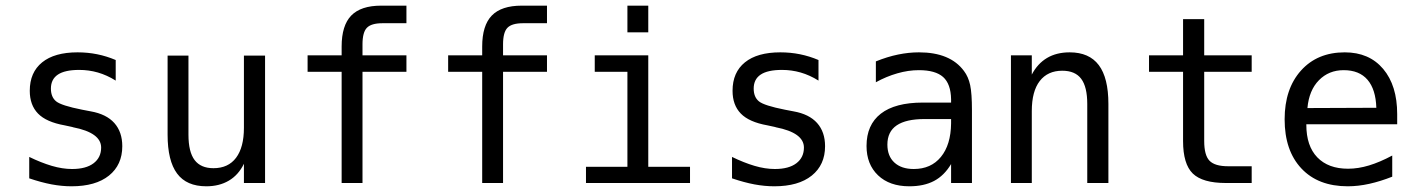

<svg xmlns="http://www.w3.org/2000/svg" viewBox="-20 -651 5040 683"><path d="M391.6 -437.5V-364.3Q360.4 -383.8 328.1 -393.1Q295.9 -402.3 261.7 -402.3Q210.9 -402.3 186 -385.7Q161.1 -369.1 161.1 -335.9Q161.1 -305.7 179.7 -290.5Q198.2 -275.4 272.5 -260.7L302.7 -254.9Q358.4 -245.1 386.7 -213.4Q415 -181.6 415 -130.9Q415 -64.5 367.7 -26.4Q320.3 11.7 234.4 11.7Q200.2 11.7 163.6 4.9Q127 -2 84 -16.6V-92.8Q126 -72.3 164.1 -61Q202.1 -49.8 236.3 -49.8Q286.1 -49.8 313 -70.3Q339.8 -90.8 339.8 -126Q339.8 -178.7 240.2 -198.2L237.3 -199.2L210 -205.1Q144.5 -216.8 115.2 -247.1Q85.9 -277.3 85.9 -328.1Q85.9 -393.6 129.9 -429.2Q173.8 -464.8 255.9 -464.8Q292 -464.8 325.7 -458Q359.4 -451.2 391.6 -437.5Z M576.2 -171.9V-453.1H650.4V-171.9Q650.4 -110.4 672.4 -81.5Q694.3 -52.7 739.3 -52.7Q792 -52.7 819.8 -89.8Q847.7 -127 847.7 -196.3V-453.1H922.9V0H847.7V-68.4Q828.1 -28.3 793.9 -8.3Q759.8 11.7 713.9 11.7Q643.6 11.7 609.9 -33.7Q576.2 -79.1 576.2 -171.9Z M1425.8 -630.9V-568.4H1340.8Q1300.8 -568.4 1285.2 -552.2Q1269.5 -536.1 1269.5 -493.2V-454.1H1425.8V-395.5H1269.5V0H1195.3V-395.5H1074.2V-454.1H1195.3V-485.4Q1195.3 -560.5 1229.5 -595.7Q1263.7 -630.9 1335.9 -630.9Z M1925.8 -630.9V-568.4H1840.8Q1800.8 -568.4 1785.2 -552.2Q1769.5 -536.1 1769.5 -493.2V-454.1H1925.8V-395.5H1769.5V0H1695.3V-395.5H1574.2V-454.1H1695.3V-485.4Q1695.3 -560.5 1729.5 -595.7Q1763.7 -630.9 1835.9 -630.9Z M2095.7 -454.1H2286.1V-57.6H2434.6V0H2064.5V-57.6H2211.9V-395.5H2095.7ZM2211.9 -630.9H2286.1V-536.1H2211.9Z M2891.6 -437.5V-364.3Q2860.4 -383.8 2828.1 -393.1Q2795.9 -402.3 2761.7 -402.3Q2710.9 -402.3 2686 -385.7Q2661.1 -369.1 2661.1 -335.9Q2661.1 -305.7 2679.7 -290.5Q2698.2 -275.4 2772.5 -260.7L2802.7 -254.9Q2858.4 -245.1 2886.7 -213.4Q2915 -181.6 2915 -130.9Q2915 -64.5 2867.7 -26.4Q2820.3 11.7 2734.4 11.7Q2700.2 11.7 2663.6 4.9Q2627 -2 2584 -16.6V-92.8Q2626 -72.3 2664.1 -61Q2702.1 -49.8 2736.3 -49.8Q2786.1 -49.8 2813 -70.3Q2839.8 -90.8 2839.8 -126Q2839.8 -178.7 2740.2 -198.2L2737.3 -199.2L2710 -205.1Q2644.5 -216.8 2615.2 -247.1Q2585.9 -277.3 2585.9 -328.1Q2585.9 -393.6 2629.9 -429.2Q2673.8 -464.8 2755.9 -464.8Q2792 -464.8 2825.7 -458Q2859.4 -451.2 2891.6 -437.5Z M3268.6 -227.5Q3203.1 -227.5 3169.9 -205.1Q3136.7 -182.6 3136.7 -136.7Q3136.7 -95.7 3161.6 -72.8Q3186.5 -49.8 3230.5 -49.8Q3292 -49.8 3327.1 -92.8Q3362.3 -135.7 3363.3 -211.9V-227.5ZM3437.5 -258.8V0H3363.3V-67.4Q3338.9 -26.4 3302.7 -7.3Q3266.6 11.7 3214.8 11.7Q3144.5 11.7 3103.5 -27.3Q3062.5 -66.4 3062.5 -131.8Q3062.5 -207 3113.3 -246.6Q3164.1 -286.1 3262.7 -286.1H3363.3V-297.9Q3362.3 -352.5 3335 -377Q3307.6 -401.4 3249 -401.4Q3210.9 -401.4 3171.9 -390.1Q3132.8 -378.9 3095.7 -358.4V-432.6Q3136.7 -449.2 3174.8 -457Q3212.9 -464.8 3249 -464.8Q3304.7 -464.8 3344.7 -448.2Q3384.8 -431.6 3409.2 -398.4Q3424.8 -377.9 3431.2 -348.1Q3437.5 -318.4 3437.5 -258.8Z M3922.9 -281.2V0H3847.7V-281.2Q3847.7 -341.8 3826.2 -370.6Q3804.7 -399.4 3758.8 -399.4Q3707 -399.4 3678.7 -362.8Q3650.4 -326.2 3650.4 -255.9V0H3576.2V-454.1H3650.4V-385.7Q3670.9 -424.8 3704.6 -444.8Q3738.3 -464.8 3785.2 -464.8Q3854.5 -464.8 3888.7 -419.4Q3922.9 -374 3922.9 -281.2Z M4263.7 -583V-454.1H4432.6V-395.5H4263.7V-149.4Q4263.7 -98.6 4282.7 -79.1Q4301.8 -59.6 4348.6 -59.6H4432.6V0H4340.8Q4257.8 0 4223.1 -33.7Q4188.5 -67.4 4188.5 -149.4V-395.5H4067.4V-454.1H4188.5V-583Z M4950.2 -245.1V-209H4627V-207Q4627 -131.8 4666 -91.3Q4705.1 -50.8 4775.4 -50.8Q4811.5 -50.8 4850.1 -62.5Q4888.7 -74.2 4932.6 -97.7V-22.5Q4890.6 -5.9 4851.1 2.9Q4811.5 11.7 4774.4 11.7Q4668.9 11.7 4609.4 -51.8Q4549.8 -115.2 4549.8 -226.6Q4549.8 -335 4607.9 -399.9Q4666 -464.8 4763.7 -464.8Q4850.6 -464.8 4900.4 -405.8Q4950.2 -346.7 4950.2 -245.1ZM4876 -267.6Q4874 -333 4844.7 -367.2Q4815.4 -401.4 4759.8 -401.4Q4707 -401.4 4671.9 -365.7Q4636.7 -330.1 4630.9 -266.6Z"/></svg>

Font: BabelStone Shapes
Style: Regular
Weight: 400
Designer: Andrew West
Foundry: BabelStone
Version: Version 15.0.0 September 13, 2022